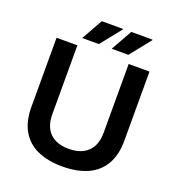

<svg xmlns="http://www.w3.org/2000/svg" viewBox="-154 -991 1033 1126"><g transform="rotate(20 362.0 -428.0)"><path d="M361 12Q271 12 206 -17Q141 -46 106.5 -105.5Q72 -165 72 -254V-686H202V-258Q202 -179 243.5 -138.5Q285 -98 361 -98Q437 -98 479.5 -138.5Q522 -179 522 -258V-686H652V-254Q652 -165 617 -105.5Q582 -46 517 -17Q452 12 361 12ZM398 -736 472 -868H604L605 -865L502 -736ZM214 -736 288 -868H420L421 -865L318 -736Z"/></g></svg>

Font: Archivo SemiBold
Style: Regular
Weight: 600
Designer: Hector Gatti
Foundry: Omnibus-Type
Version: Version 2.001